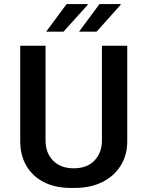

<svg xmlns="http://www.w3.org/2000/svg" viewBox="-20 -910 723 940"><path d="M325 10Q250 10 194.5 -18.5Q139 -47 109 -98.5Q79 -150 79 -219V-686H203V-222Q203 -161 240 -123.5Q277 -86 341 -86Q406 -86 442.5 -124Q479 -162 479 -222V-686H603V-219Q603 -150 570.5 -98.5Q538 -47 480.5 -18.5Q423 10 348 10ZM367 -755 467 -890H570L571 -887L453 -755ZM206 -755 306 -890H408L410 -887L291 -755Z"/></svg>

Font: Chivo Medium Medium
Style: Regular
Weight: 500
Version: Version 2.002